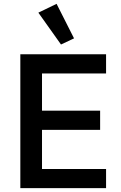

<svg xmlns="http://www.w3.org/2000/svg" viewBox="-20 -981 633 1001"><path d="M86 0V-698H533V-598H199V-404H502V-304H199V-100H533V0ZM180 -915 275 -961 366 -781 298 -749Z"/></svg>

Font: IBM Plex Sans Thai Looped Medium
Style: Regular
Weight: 500
Designer: Mike Abbink, Paul van der Laan, Pieter van Rosmalen, Ben Mitchell, Mark Frömberg
Foundry: Bold Monday
Version: Version 1.1